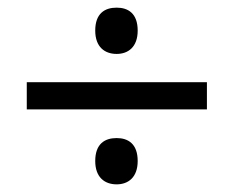

<svg xmlns="http://www.w3.org/2000/svg" viewBox="-20 -603 612 502"><path d="M285 -462C315 -462 340 -480 340 -523C340 -568 315 -583 285 -583C254 -583 229 -568 229 -523C229 -480 254 -462 285 -462ZM50 -317H521V-388H50ZM285 -121C315 -121 340 -139 340 -182C340 -227 315 -242 285 -242C254 -242 229 -227 229 -182C229 -139 254 -121 285 -121Z"/></svg>

Font: Noto Sans Lycian
Style: Regular
Weight: 400
Designer: Monotype Design Team
Foundry: Monotype Imaging Inc.
Version: Version 2.002